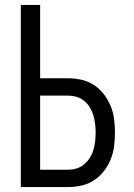

<svg xmlns="http://www.w3.org/2000/svg" viewBox="-20 -755 540 775"><path d="M64 0V-735H142V-439H254Q282 -439 309 -433Q336 -427 359 -412Q382 -397 399 -375Q416 -353 426.5 -327.5Q437 -302 440.5 -274.5Q444 -247 444 -220Q444 -192 440.5 -164.5Q437 -137 426.5 -111.5Q416 -86 399 -64Q382 -42 359 -27Q336 -12 309 -6Q282 0 254 0ZM254 -70Q272 -70 289 -75Q306 -80 319.5 -91.5Q333 -103 342.5 -118Q352 -133 357 -150Q362 -167 364 -184.5Q366 -202 366 -220Q366 -237 364 -254.5Q362 -272 357 -289Q352 -306 342.5 -321.5Q333 -337 319.5 -348Q306 -359 289 -364Q272 -369 254 -369H142V-70Z"/></svg>

Font: Iosevka Custom
Style: Regular
Weight: 400
Monospace: yes
Designer: Belleve Invis
Foundry: Belleve Invis
Version: Version 32.5.0; ttfautohint (v1.8.4)